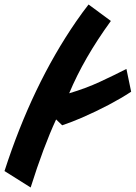

<svg xmlns="http://www.w3.org/2000/svg" viewBox="-224 -538 602 852"><path d="M25 -8Q-31 113 -88 294L-204 221Q-81 -160 114 -443Q143 -485 169 -518L268 -445Q148 -280 83 -124Q157 -146 218.5 -174.5Q280 -203 337 -232L358 -131Q268 -72 140 -16Q96 3 52 18Z"/></svg>

Font: Vampiro One
Style: Regular
Weight: 400
Designer: Riccardo De Franceschi
Foundry: Sorkin Type Co.
Version: Version 1.002